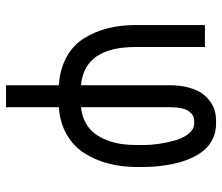

<svg xmlns="http://www.w3.org/2000/svg" viewBox="-70 -482 740 640"><g transform="rotate(90 300.0 -162.0)"><path d="M380.9 -439Q363.8 -439 350.6 -420.9Q337.4 -402.8 337.4 -358.4V-62Q366.2 -64.9 388.7 -77.1Q411.1 -89.4 424.8 -107.2Q438.5 -125 447.5 -148.9Q456.5 -172.9 460 -196.3Q463.4 -219.7 463.4 -246.1V-271Q463.4 -295.9 459.2 -323.7Q455.1 -351.6 447.3 -377.9Q439.5 -404.3 425 -421.6Q410.6 -439 393.1 -439ZM264.2 -358.4Q264.2 -393.6 272 -421.4Q279.8 -449.2 291.7 -465.8Q303.7 -482.4 319.6 -493.4Q335.4 -504.4 350.6 -508.3Q365.7 -512.2 380.9 -512.2H393.1Q419.9 -512.2 442.1 -501.5Q464.4 -490.7 479 -474.1Q493.7 -457.5 504.6 -434.3Q515.6 -411.1 521.5 -389.2Q527.3 -367.2 531 -342.8Q534.7 -318.4 535.6 -302Q536.6 -285.6 536.6 -271V-246.1Q536.6 -196.8 525.1 -153.3Q513.7 -109.9 490.7 -73.5Q467.8 -37.1 428.5 -14.4Q389.2 8.3 337.4 11.7V188H264.2V11.7Q210 8.3 169.9 -13.9Q129.9 -36.1 107.4 -72.5Q85 -108.9 74.2 -151.6Q63.5 -194.3 63.5 -244.1V-475.1H136.7V-244.1Q136.7 -73.2 264.2 -62Z"/></g></svg>

Font: Anka/Coder
Style: Regular
Weight: 400
Monospace: yes
Version: Version 001.100